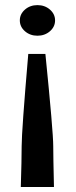

<svg xmlns="http://www.w3.org/2000/svg" viewBox="-20 -746 304 766"><path d="M92.8 -530.8H161.1Q192.4 -219.7 192.4 -163.1Q192.4 -122.1 195.3 0H63Q66.4 -106.9 66.4 -163.1Q66.4 -223.1 92.8 -530.8ZM179.2 -707.8Q199.7 -689.9 199.7 -664.6Q199.7 -639.2 179.2 -621.3Q158.7 -603.5 129.4 -603.5Q100.1 -603.5 79.6 -621.3Q59.1 -639.2 59.1 -664.6Q59.1 -689.9 79.6 -707.8Q100.1 -725.6 129.4 -725.6Q158.7 -725.6 179.2 -707.8Z"/></svg>

Font: Flanker
Style: Bold
Weight: 700
Designer: Flanker
Foundry: Flanker
Version: Version 2.021